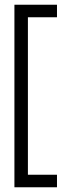

<svg xmlns="http://www.w3.org/2000/svg" viewBox="-20 -710 261 812"><path d="M41 82V-690H221V-637H98V29H221V82Z"/></svg>

Font: Bricolage Grotesque 96pt Condensed ExtraLight
Style: Regular
Weight: 200
Width: 3
Designer: Mathieu Triay
Foundry: Atelier Triay
Version: Version 1.001; ttfautohint (v1.8.4.7-5d5b);gftools[0.9.33.de